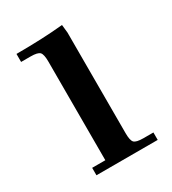

<svg xmlns="http://www.w3.org/2000/svg" viewBox="-120 -514 521 581"><g transform="rotate(-30 140.5 -223.0)"><path d="M22 -411V-439Q115 -439 185 -446L188 -418V-66Q188 -41 195 -33.5Q202 -26 227 -26H262V0H48V-26H94V-371Q94 -396 87 -403.5Q80 -411 55 -411Z"/></g></svg>

Font: Dihjauti
Style: Bold
Weight: 700
Designer: T. Christopher White
Version: Version 3.0.0